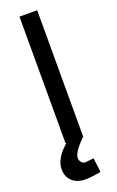

<svg xmlns="http://www.w3.org/2000/svg" viewBox="-172 -736 602 989"><g transform="rotate(-20 128.5 -242.0)"><path d="M80 0V-694H177V0H175Q113 62 113 92Q113 107 121.5 117Q130 127 144 127L189 122L199 200Q149 210 112 210Q69 210 42 185.5Q15 161 15 119Q15 60 85 0Z"/></g></svg>

Font: TitilliumText22L Lt
Style: Medium
Weight: 500
Designer: Campivisivi
Foundry: Campivisivi
Version: 1.000